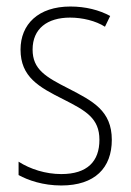

<svg xmlns="http://www.w3.org/2000/svg" viewBox="-20 -559 401 589"><path d="M323 -130C323 -220 264 -249 191 -287C120 -323 80 -346 80 -407C80 -471 125 -505 195 -505C233 -505 274 -495 302 -477L318 -510C285 -528 243 -539 196 -539C97 -539 43 -484 43 -407C43 -323 99 -292 175 -254C244 -219 285 -196 285 -130C285 -64 248 -25 168 -25C120 -25 73 -40 37 -63V-22C66 -6 112 10 168 10C271 10 323 -44 323 -130Z"/></svg>

Font: Noto Sans Tamil Condensed ExtraLight
Style: Regular
Weight: 200
Width: 3
Designer: Jelle Bosma - Monotype Design Team
Foundry: Monotype Imaging Inc.
Version: Version 2.004